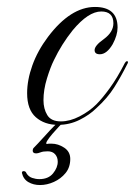

<svg xmlns="http://www.w3.org/2000/svg" viewBox="-20 -349 388 552"><path d="M147 10Q108 10 83 -12Q58 -34 58 -81Q58 -119 73 -161Q88 -203 118 -243Q183 -329 253 -329Q318 -329 318 -270Q318 -248 304 -222Q287 -193 267 -193Q252 -193 252 -205Q252 -218 279 -237Q306 -257 306 -282Q306 -316 271 -316Q234 -316 189 -262Q157 -222 135 -176Q125 -156 115 -123.5Q105 -91 105 -61Q105 -36 116 -18Q127 0 155 0Q181 0 209 -14.5Q237 -29 257 -49Q274 -66 295.5 -95.5Q317 -125 339 -168Q342 -173 345 -173Q351 -173 345 -163Q328 -129 308.5 -98Q289 -67 257 -38Q238 -19 209 -4.5Q180 10 147 10ZM95 183Q76 183 61.5 174.5Q47 166 43 148Q43 143 48 143Q54 143 56 149Q62 159 72.5 162.5Q83 166 93 166Q119 166 132.5 149.5Q146 133 146 116Q146 103 138.5 94.5Q131 86 117 86Q104 86 96.5 89Q89 92 84 92Q74 92 74 84Q74 79 77 76Q79 74 89.5 63Q100 52 112.5 38Q125 24 135 14Q145 4 146 4Q148 4 153.5 4.5Q159 5 158 6Q157 7 148.5 16Q140 25 131 35.5Q122 46 116.5 54.5Q111 63 114 65Q118 64 121 64Q124 64 128 64Q147 64 164.5 75.5Q182 87 182 108Q182 132 168.5 148.5Q155 165 135 174Q115 183 95 183Z"/></svg>

Font: Imperial Script
Style: Regular
Weight: 400
Designer: Robert E. Leuschke
Foundry: Robert E. Leuschke
Version: Version 1.010; ttfautohint (v1.8.3)